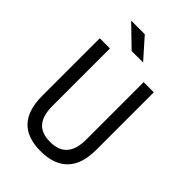

<svg xmlns="http://www.w3.org/2000/svg" viewBox="-262 -997 1109 1109"><g transform="rotate(45 293.0 -442.5)"><path d="M291 9.8Q72.3 9.8 72.3 -222.7V-693.4H155.3V-222.7Q155.3 -145 188.5 -106Q221.7 -66.9 293 -66.9Q430.7 -66.9 430.7 -222.7V-693.4H513.7V-222.7Q513.7 -106.4 457 -48.3Q400.4 9.8 291 9.8ZM254.4 -771.5 128.4 -893.6H239.7L348.1 -771.5Z"/></g></svg>

Font: Cascadia Mono NF SemiLight
Style: Regular
Weight: 350
Monospace: yes
Designer: Aaron Bell
Foundry: Saja Typeworks
Version: Version 2404.023; ttfautohint (v1.8.4)